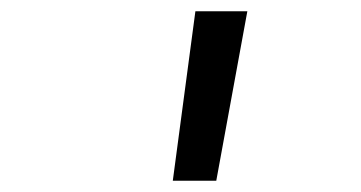

<svg xmlns="http://www.w3.org/2000/svg" viewBox="-20 -750 640 340"><path d="M286 -430 326 -730H418L363 -430Z"/></svg>

Font: JetBrains Mono NL Light
Style: Italic
Weight: 300
Italic angle: -9°
Designer: Philipp Nurullin, Konstantin Bulenkov
Foundry: JetBrains
Version: Version 2.304; ttfautohint (v1.8.4.7-5d5b)